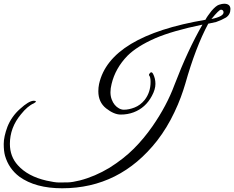

<svg xmlns="http://www.w3.org/2000/svg" viewBox="-38 -853 1255 1029"><path d="M1078 -726Q1010 -599 955 -404Q945 -370 931 -332Q917 -294 897 -252Q858 -169 804 -99Q604 156 295 156Q152 156 66 94Q9 51 -11 -18Q-18 -43 -18 -81.5Q-18 -120 2 -174Q24 -229 69 -269Q116 -312 142 -313Q152 -313 154 -310Q156 -306 143 -299Q110 -285 74 -240Q15 -169 15 -82Q15 -14 58 33Q111 92 211 115Q233 120 250 122.5Q267 125 278 125Q301 125 325.5 124.5Q350 124 390 114Q471 93 549 46Q625 -2 679 -56Q733 -110 779 -176Q856 -287 897 -398Q968 -584 1047 -721Q887 -688 794 -648Q696 -605 645 -554Q580 -487 560 -403Q554 -379 554 -359Q554 -338 560.5 -320.5Q567 -303 577 -291Q587 -279 600 -272Q613 -265 626 -265Q653 -265 683.5 -277Q714 -289 737 -317Q769 -358 769 -414Q769 -441 761 -449Q759 -453 763 -458Q773 -473 782 -458Q795 -433 795 -403.5Q795 -374 776 -339Q742 -275 678 -251Q646 -239 609 -239Q573 -239 531 -272Q489 -305 489 -364Q489 -384 493 -403Q550 -660 1063 -747Q1068 -757 1076 -768.5Q1084 -780 1095 -794Q1119 -822 1135.5 -827.5Q1152 -833 1163 -833Q1196 -833 1197 -805Q1197 -775 1173 -759Q1149 -745 1120 -735ZM1095 -751Q1163 -765 1160 -789Q1158 -801 1146 -801Q1136 -801 1095 -751Z"/></svg>

Font: #9Slide05 Great Vibes
Style: Regular
Weight: 400
Designer: Robert E. Leuschke
Foundry: Robert E. Leuschke
Version: Version 1.001